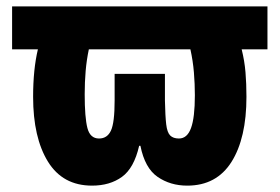

<svg xmlns="http://www.w3.org/2000/svg" viewBox="-20 -573 878 603"><path d="M269 10Q177 10 130.5 -65.5Q84 -141 84 -269Q84 -355 99 -418H18V-553H820V-418H739Q748 -382 751 -346Q754 -310 754 -269Q754 -139 707 -64.5Q660 10 568 10Q515 10 475 -17.5Q435 -45 421 -115H417Q401 -45 363 -17.5Q325 10 269 10ZM291 -138Q317 -138 328.5 -163Q340 -188 340 -257V-341H498V-257Q499 -208 502 -182.5Q505 -157 514.5 -147.5Q524 -138 542 -138Q568 -138 580 -171Q592 -204 592 -274Q592 -309 589 -345.5Q586 -382 578 -418H259Q252 -385 249 -350Q246 -315 246 -277Q246 -204 254.5 -171Q263 -138 291 -138Z"/></svg>

Font: Noto Sans ExtraCondensed Black
Style: Regular
Weight: 900
Width: 2
Designer: Monotype Design Team
Foundry: Monotype Imaging Inc.
Version: Version 2.013; ttfautohint (v1.8.4.7-5d5b)